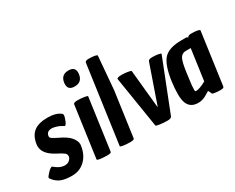

<svg xmlns="http://www.w3.org/2000/svg" viewBox="-105 -1184 1976 1617"><g transform="rotate(-30 883.0 -376.0)"><path d="M410 -181Q410 -175 409 -168Q398 -85 346.5 -34.5Q295 16 219.5 16Q144 16 104 -4Q64 -24 40 -61Q37 -63 37 -66Q37 -77 65.5 -106.5Q94 -136 107 -136Q110 -136 114 -132Q161 -90 211 -90Q239 -90 257 -107.5Q275 -125 275 -143Q275 -161 262 -173Q242 -189 192 -214Q89 -269 89 -345Q89 -352 90 -360Q101 -440 147.5 -476Q194 -512 279 -512Q364 -512 405 -478H406Q413 -473 413 -462Q413 -451 408 -436Q389 -378 375 -378Q373 -378 370 -380L335 -399Q293 -416 263 -416Q218 -414 212 -373Q210 -357 226 -347Q242 -337 252.5 -331.5Q263 -326 283 -316Q353 -283 381.5 -247.5Q410 -212 410 -181Z M533 -496Q535 -512 571 -512Q607 -512 638.5 -507Q670 -502 669 -496L600 0Q599 6 597 8Q591 16 564 16Q537 16 515 14Q462 9 464 0ZM633 -768Q696 -768 696 -712Q696 -705 695 -696Q685 -624 613 -624Q550 -624 550 -680Q550 -687 551 -696Q561 -768 633 -768Z M740 14Q687 9 689 0L794 -752Q796 -768 831 -768Q866 -768 888.5 -763.5Q911 -759 911 -752L884 -431L824 0Q823 6 821 8.5Q819 11 809.5 13.5Q800 16 780.5 16Q761 16 740 14Z M1260 -496Q1265 -512 1299 -512Q1333 -512 1359 -507Q1385 -502 1383 -496L1188 0Q1181 16 1146 16Q1111 16 1074 11Q1037 6 1036 0L957 -494V-496Q955 -503 966 -507.5Q977 -512 1004 -512Q1031 -512 1061.5 -507Q1092 -502 1093 -496L1130 -122Z M1446 16Q1372 16 1346 -44Q1332 -78 1332 -133.5Q1332 -189 1341 -256Q1363 -406 1414 -459Q1465 -512 1585 -512H1633L1649 -504Q1651 -520 1686 -520Q1721 -520 1743.5 -515.5Q1766 -511 1766 -504L1696 0Q1695 6 1693 8Q1687 16 1664 16Q1641 16 1630 15Q1619 14 1610 12.5Q1601 11 1594 10Q1579 6 1581 0L1566 -31Q1535 -12 1521 -4Q1485 16 1446 16ZM1477 -80Q1513 -80 1578 -116L1620 -416H1572Q1535 -416 1517.5 -385.5Q1500 -355 1487 -263Q1474 -171 1471.5 -143.5Q1469 -116 1469 -98Q1469 -80 1477 -80Z"/></g></svg>

Font: Chau Philomene One
Style: Italic
Weight: 400
Designer: Vicente Lamonaca
Foundry: TipoType
Version: Version 1.002